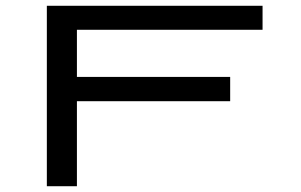

<svg xmlns="http://www.w3.org/2000/svg" viewBox="-20 -644 1040 664"><path d="M142 0V-624H888V-541H246V-378H776V-294H246V0Z"/></svg>

Font: Inconsolata UltraExpanded Medium
Style: Regular
Weight: 500
Width: 9
Monospace: yes
Designer: Raph Levien, Cyreal, Brenton Simpson
Foundry: Raph Levien, Cyreal, Google
Version: Version 3.001; ttfautohint (v1.8.2.53-6de2)